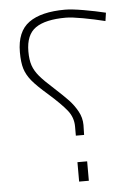

<svg xmlns="http://www.w3.org/2000/svg" viewBox="-52 -749 556 788"><g transform="rotate(-5 226.5 -355.0)"><path d="M245 -190V-228Q245 -265 221.5 -294.5Q198 -324 147 -369Q102 -408 82 -432.5Q62 -457 54 -483Q46 -509 46 -551Q46 -636 96.5 -672.5Q147 -709 246 -709Q273 -709 322 -700.5Q371 -692 412 -682L407 -648Q363 -659 316.5 -667.5Q270 -676 246 -676Q162 -676 121.5 -648Q81 -620 81 -551Q81 -516 89 -493Q97 -470 115.5 -448Q134 -426 173 -391Q209 -358 229.5 -336.5Q250 -315 265 -288Q280 -261 280 -231L279 -190ZM242 -1V-81H282V-1Z"/></g></svg>

Font: Cairo ExtraLight
Style: Regular
Weight: 275
Designer: Mohamed Gaber, Accademia di Belle Arti di Urbino and others
Foundry: Kief Type Foundry, Accademia di Belle Arti di Urbino and others
Version: Version 3.011